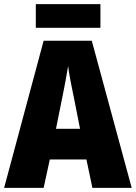

<svg xmlns="http://www.w3.org/2000/svg" viewBox="-20 -913 660 933"><path d="M429 0 400 -138H222L192 0H0L192 -715H426L620 0ZM340 -434Q332 -471 323.5 -515.5Q315 -560 311 -592Q306 -561 298 -517.5Q290 -474 282 -436L252 -287H369ZM468 -893V-778H154V-893Z"/></svg>

Font: Noto Sans Malayalam Condensed Black
Style: Regular
Weight: 900
Width: 3
Designer: Jelle Bosma - Monotype Design Team
Foundry: Monotype Imaging Inc.
Version: Version 2.104; ttfautohint (v1.8.4.7-5d5b)